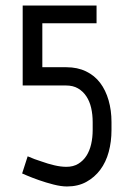

<svg xmlns="http://www.w3.org/2000/svg" viewBox="-20 -666 467 694"><path d="M383 -196Q383 -154 373 -117Q363 -80 342.5 -52.5Q322 -25 292 -8.5Q262 8 222 8Q201 8 173.5 1Q146 -6 120.5 -15Q95 -24 77.5 -31.5Q60 -39 60 -39L80 -101Q105 -90 131 -82Q153 -74 176.5 -68.5Q200 -63 220 -63Q245 -63 263 -74Q281 -85 292.5 -103Q304 -121 309.5 -145Q315 -169 315 -196V-225Q315 -252 309.5 -276Q304 -300 292 -318Q280 -336 262 -346.5Q244 -357 219 -357H62V-646H329V-582H133V-423H220Q260 -423 291 -408Q322 -393 342 -366.5Q362 -340 372.5 -303.5Q383 -267 383 -225V-196Z"/></svg>

Font: Marvel
Style: Bold
Weight: 700
Designer: Carolina Trebol
Foundry: Carolina Trebol
Version: Version 1.001